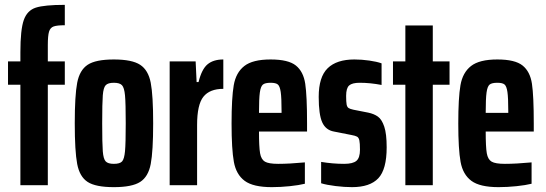

<svg xmlns="http://www.w3.org/2000/svg" viewBox="-20 -763 2248 791"><path d="M13 -414V-510H64V-548Q64 -641 78 -680.5Q92 -720 127.5 -731.5Q163 -743 247 -743V-659Q215 -659 201 -654Q187 -649 182 -632.5Q177 -616 177 -577V-510H247V-414H177V0H64V-414Z M288 -255Q288 -370 298 -422Q308 -474 341 -496Q374 -518 449 -518Q524 -518 557.5 -496Q591 -474 601 -422Q611 -370 611 -255Q611 -140 601 -87.5Q591 -35 557.5 -13.5Q524 8 449 8Q374 8 341 -13.5Q308 -35 298 -87.5Q288 -140 288 -255ZM498 -255Q498 -338 495 -370Q492 -402 482.5 -412Q473 -422 449 -422Q425 -422 415.5 -412Q406 -402 403.5 -370.5Q401 -339 401 -255Q401 -171 403.5 -139.5Q406 -108 415.5 -98Q425 -88 449 -88Q474 -88 483 -98Q492 -108 495 -140Q498 -172 498 -255Z M786 -510 790 -425H798Q811 -478 835 -498Q859 -518 900 -518V-397Q844 -397 818 -364.5Q792 -332 792 -248V0H679V-510Z M1245 -221H1047Q1047 -157 1051.5 -131.5Q1056 -106 1071.5 -97Q1087 -88 1126 -88Q1172 -88 1236 -94V-6Q1212 0 1174 4Q1136 8 1100 8Q1023 8 988 -18Q953 -44 943.5 -96Q934 -148 934 -254Q934 -360 943 -412Q952 -464 986.5 -491Q1021 -518 1095 -518Q1168 -518 1199 -493Q1230 -468 1237.5 -418Q1245 -368 1245 -255ZM1047 -298H1140V-304Q1140 -360 1136.5 -384Q1133 -408 1124.5 -415Q1116 -422 1095 -422Q1072 -422 1063 -414.5Q1054 -407 1050.5 -382Q1047 -357 1047 -298Z M1303 -8V-96Q1351 -88 1398 -88Q1434 -88 1448.5 -100.5Q1463 -113 1463 -146Q1463 -173 1460.5 -184.5Q1458 -196 1451 -200Q1444 -204 1427 -207L1356 -221Q1322 -227 1307.5 -259Q1293 -291 1293 -364Q1293 -446 1330 -482Q1367 -518 1440 -518Q1470 -518 1501.5 -513.5Q1533 -509 1552 -502V-413Q1505 -422 1462 -422Q1431 -422 1418.5 -411Q1406 -400 1406 -368Q1406 -343 1408 -332.5Q1410 -322 1416 -318Q1422 -314 1436 -311L1497 -299Q1521 -294 1537 -282.5Q1553 -271 1563 -241.5Q1573 -212 1573 -156Q1573 -65 1538.5 -28.5Q1504 8 1430 8Q1399 8 1362.5 3.5Q1326 -1 1303 -8Z M1650 -414H1599V-510H1650V-658H1763V-510H1832V-414H1763V0H1650Z M2179 -221H1981Q1981 -157 1985.5 -131.5Q1990 -106 2005.5 -97Q2021 -88 2060 -88Q2106 -88 2170 -94V-6Q2146 0 2108 4Q2070 8 2034 8Q1957 8 1922 -18Q1887 -44 1877.5 -96Q1868 -148 1868 -254Q1868 -360 1877 -412Q1886 -464 1920.5 -491Q1955 -518 2029 -518Q2102 -518 2133 -493Q2164 -468 2171.5 -418Q2179 -368 2179 -255ZM1981 -298H2074V-304Q2074 -360 2070.5 -384Q2067 -408 2058.5 -415Q2050 -422 2029 -422Q2006 -422 1997 -414.5Q1988 -407 1984.5 -382Q1981 -357 1981 -298Z"/></svg>

Font: Saira ExtraCondensed
Style: Bold
Weight: 700
Width: 2
Designer: Hector Gatti with collaboration of the Omnibus-Type team
Foundry: Omnibus-Type
Version: Version 0.072; ttfautohint (v1.8)